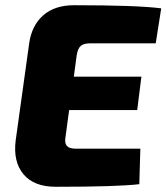

<svg xmlns="http://www.w3.org/2000/svg" viewBox="-20 -713 638 736"><path d="M577 -547H328Q301 -547 289.5 -537Q278 -527 274 -501L263 -419H522L506 -291H245L231 -187Q227 -164 236.5 -153.5Q246 -143 271 -143H518L514 -7Q430 3 194 3Q110 3 70 -45Q30 -93 40 -174L92 -548Q102 -616 146 -654.5Q190 -693 264 -693Q506 -693 598 -681Z"/></svg>

Font: Exo 2.0 Extra Bold
Style: Italic
Weight: 800
Italic angle: -8°
Designer: Natanael Gama
Version: Version 1.001;PS 001.001;hotconv 1.0.70;makeotf.lib2.5.58329